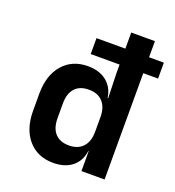

<svg xmlns="http://www.w3.org/2000/svg" viewBox="-134 -836 867 952"><g transform="rotate(20 299.5 -360.0)"><path d="M252.4 9.8Q169.4 9.8 120.4 -46.6Q71.3 -103 71.3 -200.2V-289.1Q71.3 -386.2 120.4 -443.1Q169.4 -500 252.4 -500Q313 -500 351.1 -469.5Q389.2 -439 397 -384.8H399.9L396 -516.1V-561H243.7V-645H396V-730H521V-645H599.1V-561H521V0H398.9V-105H397Q389.2 -49.8 351.1 -20Q313 9.8 252.4 9.8ZM296.4 -98.1Q343.8 -98.1 369.9 -126.5Q396 -154.8 396 -206.1V-284.2Q396 -335 370.1 -363.5Q344.2 -392.1 296.4 -392.1Q248.5 -392.1 223.1 -364Q197.8 -335.9 197.8 -284.2V-206.1Q197.8 -154.3 223.1 -126.2Q248.5 -98.1 296.4 -98.1Z"/></g></svg>

Font: UDEV Gothic 35
Style: Bold
Weight: 700
Version: v2.1.0; ttfautohint (v1.8.4.7-5d5b-dirty) -l 6 -r 45 -G 200 